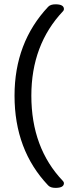

<svg xmlns="http://www.w3.org/2000/svg" viewBox="-20 -704 372 909"><path d="M242.7 185.5Q219.2 185.5 208 173.8Q48.8 6.3 48.8 -251Q48.8 -502.4 208 -671.9Q219.2 -683.6 242.7 -683.6Q282.7 -683.6 282.7 -661.1Q282.7 -655.3 278.3 -650.9Q128.4 -492.2 128.4 -251Q128.4 -3.9 277.8 152.8Q282.7 158.2 282.7 163.1Q282.7 185.5 242.7 185.5Z"/></svg>

Font: Gayathri
Style: Regular
Weight: 400
Designer: Binoy Dominic <binoy.domenic@gmail.com>
Foundry: SMC
Version: Version 1.000